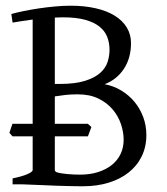

<svg xmlns="http://www.w3.org/2000/svg" viewBox="-20 -650 590 677"><path d="M201.7 -588.9Q194.8 -588.9 187.7 -588.6Q180.7 -588.4 173.3 -587.9V-354H189.9Q245.6 -354 280 -365Q314.5 -376 333.5 -393.1Q352.5 -410.2 359.4 -431.6Q366.2 -453.1 366.2 -474.1Q366.2 -498.5 358.2 -519.5Q350.1 -540.5 331.1 -555.9Q312 -571.3 280.5 -580.1Q249 -588.9 201.7 -588.9ZM290 -169.4H173.3V-50.8Q173.3 -46.9 177.7 -43.5Q186 -40.5 196.8 -38.8Q207.5 -37.1 218.8 -36.1Q230 -35.2 241.2 -34.7Q252.4 -34.2 262.2 -34.2Q297.4 -34.2 325.7 -43.2Q354 -52.2 374.3 -68.4Q394.5 -84.5 405.3 -107.2Q416 -129.9 416 -157.2Q416 -184.1 406.5 -212.4Q397 -240.7 377.2 -264.2Q357.4 -287.6 326.9 -302.5Q296.4 -317.4 253.9 -317.4Q230.5 -317.4 210.7 -315.2Q190.9 -313 173.3 -310.1V-213.4H290L302.2 -202.1ZM496.1 -173.8Q496.1 -132.3 479.7 -98.9Q463.4 -65.4 433.8 -42Q404.3 -18.6 363.3 -5.9Q322.3 6.8 272.9 6.8Q262.2 6.8 247.3 6.6Q232.4 6.3 215.3 5.9Q198.2 5.4 180.2 4.9Q162.1 4.4 145 3.4Q104.5 2 60.1 0H24.4V-21Q57.6 -27.8 76.4 -35.9Q95.2 -43.9 95.2 -50.8V-169.4H23.9L13.2 -181.6Q15.6 -189 18.3 -197.3Q21 -205.6 23.9 -213.4H95.2V-581.1Q76.7 -578.6 58.8 -575.9Q41 -573.2 24.4 -570.3L20 -600.6Q39.1 -606 64.2 -611.1Q89.4 -616.2 117.2 -620.4Q145 -624.5 173.8 -627.2Q202.6 -629.9 229 -629.9Q277.8 -629.9 317.4 -620.8Q356.9 -611.8 384.5 -594.7Q412.1 -577.6 427 -553.2Q441.9 -528.8 441.9 -498Q441.9 -445.3 417 -407.5Q392.1 -369.6 349.1 -353Q380.4 -347.2 407.2 -331.1Q434.1 -314.9 453.9 -291.3Q473.6 -267.6 484.9 -237.5Q496.1 -207.5 496.1 -173.8Z"/></svg>

Font: Gentium Plus Phon
Style: Regular
Weight: 400
Designer: J. Victor Gaultney, Annie Olsen, Iska Routamaa, Becca Hirsbrunner
Foundry: SIL International
Version: Version 5.000